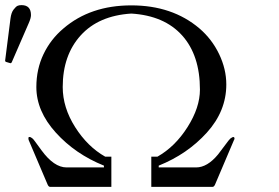

<svg xmlns="http://www.w3.org/2000/svg" viewBox="-62 -730 1091 750"><path d="M373 0H134Q128 0 124 -9L50 -183Q49 -186 49 -190.5Q49 -195 52.5 -195Q56 -195 58.5 -193.5Q61 -192 64.5 -189.5Q68 -187 75.5 -176.5Q83 -166 100 -143Q149 -76 198 -76H344V-83Q232 -128 156 -212Q80 -296 80 -390Q80 -460 108 -518.5Q136 -577 186 -619Q291 -709 451 -709Q611 -709 717 -619Q766 -577 794 -518.5Q822 -460 822 -400Q822 -296 746 -212Q670 -128 558 -83V-76H704Q748 -76 790 -127Q801 -141 817.5 -163.5Q834 -186 838 -189Q854 -201 854 -188Q854 -186 852 -183L778 -9Q774 0 768 0H529V-118H553Q622 -157 670.5 -233.5Q719 -310 719 -380Q719 -514 649.5 -591.5Q580 -669 451 -677Q323 -669 253 -591.5Q183 -514 183 -390Q183 -310 231.5 -233.5Q280 -157 349 -118H373ZM22 -710Q59 -710 59 -671Q59 -659 50 -639L-16 -487Q-18 -483 -21 -483L-38 -488Q-42 -489 -42 -493L-21 -658Q-18 -681 -9 -692.5Q0 -704 6 -707Q12 -710 22 -710Z"/></svg>

Font: Cardo
Style: Regular
Weight: 400
Designer: David J. Perry
Foundry: David J. Perry
Version: Version 1.0451